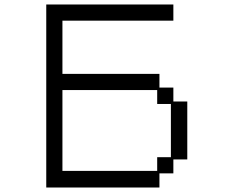

<svg xmlns="http://www.w3.org/2000/svg" viewBox="-20 -807 1040 855"><path d="M186 -787H752V-715H258V-478H690V-417H752V-355H814V-97H752V-35H690V28H186ZM680 -46V-107H741V-344H680V-406H258V-46Z"/></svg>

Font: DotGothic16
Style: Regular
Weight: 400
Designer: Fontworks Inc.
Foundry: Fontworks Inc.
Version: Version 1.100